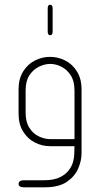

<svg xmlns="http://www.w3.org/2000/svg" viewBox="-20 -622 428 817"><path d="M183 -587Q183 -595 186 -598.5Q189 -602 193 -602Q198 -602 201 -598.5Q204 -595 204 -587V-487Q204 -479 201 -475.5Q198 -472 193 -472Q189 -472 186 -475.5Q183 -479 183 -487ZM297 0H193Q159 0 128.5 -15.5Q98 -31 78.5 -62Q59 -93 59 -139V-241Q59 -287 78.5 -318Q98 -349 128.5 -364.5Q159 -380 193 -380Q227 -380 257.5 -364.5Q288 -349 307.5 -318Q327 -287 327 -241V31Q327 62 312.5 95.5Q298 129 264 152Q230 175 171 175H80Q70 175 64.5 171Q59 167 59 161Q59 154 64.5 149.5Q70 145 80 145H167Q209 145 234.5 132.5Q260 120 273.5 101.5Q287 83 291.5 64.5Q296 46 296 34ZM297 -30V-237Q297 -277 281 -301.5Q265 -326 241.5 -338Q218 -350 194 -350Q170 -350 145.5 -338Q121 -326 105 -301.5Q89 -277 89 -237V-142Q89 -103 105 -78Q121 -53 145.5 -41.5Q170 -30 194 -30Z"/></svg>

Font: Beiruti ExtraLight
Style: Regular
Weight: 250
Designer: Arlette Boutros
Foundry: Boutros
Version: Version 1.41